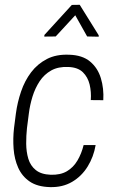

<svg xmlns="http://www.w3.org/2000/svg" viewBox="-20 -765 480 796"><path d="M189.9 -40.5Q230 -39.1 257.1 -54.9Q284.2 -70.8 301 -99.4Q317.9 -127.9 326.7 -163.6H376.5Q368.2 -114.7 343.3 -74.5Q318.4 -34.2 278.8 -11Q239.3 12.2 187 10.7Q134.8 9.3 103 -12.5Q71.3 -34.2 55.4 -69.8Q39.6 -105.5 36.4 -148.2Q33.2 -190.9 38.1 -233.9L45.9 -294.4Q52.2 -341.3 67.4 -385.7Q82.5 -430.2 108.9 -465.1Q135.3 -500 174.3 -520.3Q213.4 -540.5 267.1 -538.1Q321.3 -536.6 353.3 -510Q385.3 -483.4 398.2 -440.7Q411.1 -397.9 408.2 -349.6L356.4 -350.1Q358.9 -383.8 351.6 -414.6Q344.2 -445.3 323.5 -465.6Q302.7 -485.8 263.7 -487.3Q221.7 -489.3 192.4 -472.9Q163.1 -456.5 144.3 -428Q125.5 -399.4 114.7 -364.5Q104 -329.6 99.6 -294.4L91.8 -233.9Q88.4 -202.6 88.6 -169.2Q88.9 -135.7 97.4 -106.9Q106 -78.1 128.2 -60.1Q150.4 -42 189.9 -40.5ZM310.5 -745.1 389.2 -618.7V-612.8L341.3 -613.8L292 -701.7L210.9 -613.8L163.6 -613.3L164.1 -620.1L277.8 -744.6Z"/></svg>

Font: Roboto Condensed Light
Style: Italic
Weight: 300
Italic angle: -12°
Designer: Christian Robertson
Foundry: Google
Version: Version 3.0; 2020